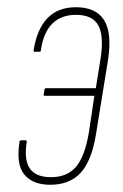

<svg xmlns="http://www.w3.org/2000/svg" viewBox="-20 -505 339 531"><path d="M190 -485Q245 -485 267.5 -450Q290 -415 279 -341L246 -137Q234 -61 203.5 -27.5Q173 6 119 6Q71 6 47.5 -22Q24 -50 34 -113Q34 -115 35.5 -116Q37 -117 38 -117H51Q54 -117 54 -113Q46 -63 62.5 -39Q79 -15 121 -15Q166 -15 190.5 -44Q215 -73 226 -140L241 -240H104Q100 -240 101 -245L103 -257Q104 -261 107 -261H245L258 -342Q268 -405 252 -434.5Q236 -464 190 -464Q149 -464 124.5 -439.5Q100 -415 93 -366Q93 -362 90 -362H74Q73 -362 73 -366Q82 -424 111 -454.5Q140 -485 190 -485Z"/></svg>

Font: Sofia Sans Extra Condensed Thin
Style: Italic
Weight: 250
Italic angle: -9°
Version: Version 4.100